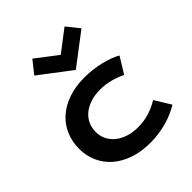

<svg xmlns="http://www.w3.org/2000/svg" viewBox="-244 -1065 1232 1232"><g transform="rotate(-45 372.5 -449.0)"><path d="M55.7 -286.6Q55.7 -350.1 78.9 -405Q102.1 -460 146.7 -500.2Q191.4 -540.5 256.1 -563.5Q320.8 -586.4 403.8 -586.4Q439.9 -586.4 476.6 -582Q513.2 -577.6 547.1 -569.6Q581.1 -561.5 610.8 -550.5Q640.6 -539.6 662.6 -526.4L595.7 -417.5Q548.3 -439.5 506.1 -449.7Q463.9 -460 420.4 -460Q370.6 -460 331.1 -447Q291.5 -434.1 263.9 -410.9Q236.3 -387.7 221.9 -356.2Q207.5 -324.7 207.5 -287.6Q207.5 -250.5 222.9 -219Q238.3 -187.5 266.4 -164.8Q294.4 -142.1 334.2 -129.2Q374 -116.2 422.9 -116.2Q476.6 -116.2 524.2 -131.3Q571.8 -146.5 612.8 -171.9L679.7 -63Q653.8 -47.4 623.5 -33.9Q593.3 -20.5 558.8 -10.7Q524.4 -1 486.6 4.6Q448.7 10.3 408.2 10.3Q325.7 10.3 260.3 -12.2Q194.8 -34.7 149.4 -74.5Q104 -114.3 79.8 -168.5Q55.7 -222.7 55.7 -286.6ZM184.6 -822.3 252.9 -907.7 398.9 -795.9 544.9 -907.7 613.3 -822.3 398.9 -659.2Z"/></g></svg>

Font: Krona One
Style: Regular
Weight: 400
Version: Version 1.003